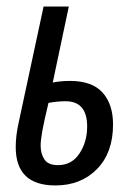

<svg xmlns="http://www.w3.org/2000/svg" viewBox="-20 -556 415 586"><path d="M149 10Q227 10 276 -40Q325 -90 325 -176Q325 -238 293 -273.5Q261 -309 194 -309Q163 -309 141 -304L190 -536H113L37 -182Q28 -142 28 -107Q28 10 149 10ZM157 -52Q127 -52 115.5 -69.5Q104 -87 104 -112Q104 -127 109 -155.5Q114 -184 128 -242Q156 -247 180 -247Q246 -247 246 -170Q246 -123 222.5 -87.5Q199 -52 157 -52Z"/></svg>

Font: Noto Sans UI Condensed
Style: Italic
Weight: 400
Width: 3
Italic angle: -12°
Designer: Monotype Design Team
Foundry: Monotype Imaging Inc.
Version: Version 1.901